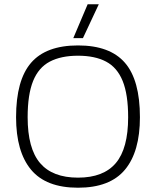

<svg xmlns="http://www.w3.org/2000/svg" viewBox="-20 -866 728 896"><path d="M322 -688 389 -846H441L367 -688ZM344 10Q195 10 125 -74Q55 -158 55 -319Q55 -492 125 -573Q195 -654 344 -654Q493 -654 563 -573Q633 -492 633 -319Q633 -158 563 -74Q493 10 344 10ZM344 -37Q463 -37 520.5 -105Q578 -173 578 -319Q578 -425 552.5 -488Q527 -551 475 -578.5Q423 -606 344 -606Q265 -606 212.5 -578.5Q160 -551 134.5 -488Q109 -425 109 -319Q109 -173 167 -105Q225 -37 344 -37Z"/></svg>

Font: Kanit ExtraLight
Style: Regular
Weight: 275
Designer: Katatrad Team
Foundry: CadsonDemak
Version: Version 2.000; ttfautohint (v1.8.3)